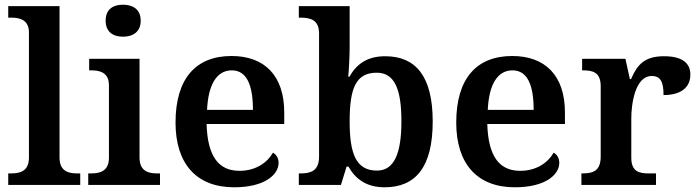

<svg xmlns="http://www.w3.org/2000/svg" viewBox="-20 -786 2969 816"><path d="M15 0H321V-49H308C273 -49 233 -57 233 -116V-760H15V-711H28C62 -711 103 -703 103 -648V-116C103 -57 63 -49 28 -49H15Z M503 -630C544 -630 578 -650 578 -698C578 -747 544 -766 503 -766C461 -766 429 -747 429 -698C429 -650 461 -630 503 -630ZM355 0H660V-49H648C613 -49 573 -57 573 -116V-536H359V-487H368C402 -487 443 -479 443 -424V-115C443 -57 402 -49 368 -49H355Z M975 10C1104 10 1164 -43 1164 -94C1164 -114 1154 -130 1140 -137C1116 -95 1067 -60 998 -60C910 -60 862 -120 858 -259H1188V-308C1188 -466 1103 -548 964 -548C812 -548 726 -452 726 -265C726 -91 814 10 975 10ZM1055 -319H860C865 -428 902 -487 965 -487C1030 -487 1055 -422 1055 -319Z M1614 10C1747 10 1819 -76 1819 -270C1819 -462 1747 -547 1617 -547C1540 -547 1495 -513 1465 -460H1460C1463 -487 1466 -552 1466 -584V-760H1250V-711H1256C1299 -711 1336 -702 1336 -644V-120C1336 -58 1298 -49 1258 -49H1250V0H1429L1453 -78H1461C1490 -26 1537 10 1614 10ZM1582 -61C1492 -61 1466 -135 1466 -270C1466 -410 1492 -477 1581 -477C1656 -477 1686 -409 1686 -271C1686 -135 1656 -61 1582 -61Z M2168 10C2297 10 2357 -43 2357 -94C2357 -114 2347 -130 2333 -137C2309 -95 2260 -60 2191 -60C2103 -60 2055 -120 2051 -259H2381V-308C2381 -466 2296 -548 2157 -548C2005 -548 1919 -452 1919 -265C1919 -91 2007 10 2168 10ZM2248 -319H2053C2058 -428 2095 -487 2158 -487C2223 -487 2248 -422 2248 -319Z M2451 0H2768V-49H2737C2696 -49 2663 -57 2663 -116V-283C2663 -341 2678 -463 2750 -463C2788 -463 2800 -437 2800 -382C2875 -382 2914 -415 2914 -469C2914 -519 2878 -547 2802 -547C2718 -547 2688 -510 2662 -450H2657L2638 -536H2454V-487H2457C2501 -487 2533 -478 2533 -419V-121C2533 -58 2499 -49 2454 -49H2451Z"/></svg>

Font: Noto Serif Tamil SemiBold
Style: Italic
Weight: 600
Italic angle: -12°
Designer: Indian Type Foundry, Tom Grace, and the Monotype Design Team
Foundry: Monotype Imaging Inc.
Version: Version 2.003